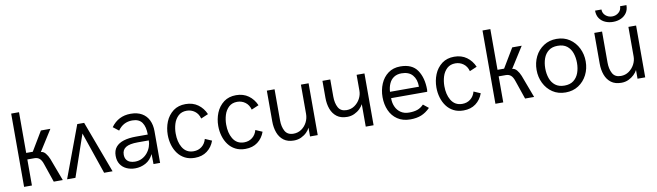

<svg xmlns="http://www.w3.org/2000/svg" viewBox="-38 -1230 6088 1780"><g transform="rotate(-10 3005.5 -339.5)"><path d="M446.3 0H361.3L301.3 -175.3Q289.1 -212.9 270.3 -229Q251.5 -245.1 222.2 -245.1H155.8V0H82V-689.9H155.8V-306.6H217.8L326.2 -487.8H415.5L291 -291Q314.9 -291 334.5 -267.6Q354 -244.1 366.7 -212.4Z M915 0H835.4L700.7 -393.1L565.4 0H486.8L668.5 -487.8H733.4Z M967.8 0ZM967.8 0ZM1127.4 9.8Q1082.5 9.8 1046.1 -7.1Q1009.8 -23.9 988.8 -56.4Q967.8 -88.9 967.8 -135.7Q967.8 -186 993.9 -217.5Q1020 -249 1068.4 -263.9Q1116.7 -278.8 1184.1 -278.8H1295.4Q1295.4 -352.1 1267.3 -392.3Q1239.3 -432.6 1175.8 -432.6Q1090.8 -432.6 1040.5 -360.8L987.3 -402.3Q1055.2 -496.1 1171.4 -496.1Q1234.4 -496.1 1276.9 -471.4Q1319.3 -446.8 1340.8 -402.3Q1362.3 -357.9 1362.3 -299.3V0H1300.3L1298.8 -94.2Q1271.5 -39.6 1225.6 -14.9Q1179.7 9.8 1127.4 9.8ZM1135.7 -51.8Q1173.3 -51.8 1203.1 -67.4Q1232.9 -83 1253.4 -108.2Q1273.9 -133.3 1284.7 -163.8Q1295.4 -194.3 1295.4 -223.6H1190.9Q1114.3 -223.6 1078.9 -201.4Q1043.5 -179.2 1043.5 -133.8Q1043.5 -105 1055.7 -86.9Q1067.9 -68.8 1088.6 -60.3Q1109.4 -51.8 1135.7 -51.8Z M1477.1 0ZM1477.1 0ZM1689 9.8Q1636.2 9.8 1596.4 -10.7Q1556.6 -31.2 1530.3 -66.7Q1503.9 -102.1 1490.5 -147.7Q1477.1 -193.4 1477.1 -243.2Q1477.1 -307.6 1500.2 -365.5Q1523.4 -423.3 1573.2 -461.4Q1620.6 -496.1 1688 -496.1Q1756.3 -496.1 1804.7 -461.2Q1853 -426.3 1877.9 -368.2L1809.1 -338.9Q1796.9 -384.8 1763.7 -409.2Q1730.5 -433.6 1688 -433.6Q1640.6 -433.6 1609.9 -405.8Q1578.1 -376 1564.9 -332.5Q1551.8 -289.1 1551.8 -243.2Q1551.8 -164.6 1582.5 -112.3Q1617.7 -52.2 1688 -52.2Q1732.9 -52.2 1765.1 -77.6Q1797.4 -103 1809.1 -147L1872.6 -119.6Q1851.6 -60.5 1804.7 -25.4Q1757.8 9.8 1689 9.8Z M1952.6 0ZM1952.6 0ZM2164.6 9.8Q2111.8 9.8 2072 -10.7Q2032.2 -31.2 2005.9 -66.7Q1979.5 -102.1 1966.1 -147.7Q1952.6 -193.4 1952.6 -243.2Q1952.6 -307.6 1975.8 -365.5Q1999 -423.3 2048.8 -461.4Q2096.2 -496.1 2163.6 -496.1Q2231.9 -496.1 2280.3 -461.2Q2328.6 -426.3 2353.5 -368.2L2284.7 -338.9Q2272.5 -384.8 2239.3 -409.2Q2206.1 -433.6 2163.6 -433.6Q2116.2 -433.6 2085.4 -405.8Q2053.7 -376 2040.5 -332.5Q2027.3 -289.1 2027.3 -243.2Q2027.3 -164.6 2058.1 -112.3Q2093.3 -52.2 2163.6 -52.2Q2208.5 -52.2 2240.7 -77.6Q2272.9 -103 2284.7 -147L2348.1 -119.6Q2327.1 -60.5 2280.3 -25.4Q2233.4 9.8 2164.6 9.8Z M2621.1 11.2Q2562.5 11.2 2525.4 -16.6Q2488.3 -44.4 2470.7 -92Q2453.1 -139.6 2453.1 -198.7V-487.8H2525.9V-195.8Q2525.9 -135.3 2548.8 -93.5Q2571.8 -51.8 2628.4 -51.8Q2669.9 -51.8 2702.9 -74.2Q2735.8 -96.7 2754.9 -133.5Q2773.9 -170.4 2773.9 -213.4V-487.8H2846.2V0H2773.9V-82.5Q2764.2 -61.5 2742.9 -40Q2721.7 -18.6 2690.7 -3.7Q2659.7 11.2 2621.1 11.2Z M3372.1 0H3298.3V-211.4Q3287.6 -190.4 3266.1 -169.2Q3244.6 -147.9 3213.6 -133.3Q3182.6 -118.7 3145.5 -118.7Q3085.9 -118.7 3048.8 -146.7Q3011.7 -174.8 2994.1 -222.2Q2976.6 -269.5 2976.6 -327.6V-487.8H3050.3V-326.2Q3050.3 -264.6 3073 -223.1Q3095.7 -181.6 3151.4 -181.6Q3193.4 -181.6 3226.6 -204.6Q3259.8 -227.5 3279.1 -263.7Q3298.3 -299.8 3298.3 -338.4V-487.8H3372.1Z M3718.3 5.9Q3647.5 5.9 3597.9 -27.3Q3548.3 -60.5 3523.7 -116.9Q3499 -173.3 3499 -241.2Q3499 -308.6 3523.4 -366.5Q3547.9 -424.3 3595.2 -459.2Q3642.6 -494.1 3710 -494.1Q3820.8 -494.1 3869.4 -422.4Q3918 -350.6 3918 -237.8L3915.5 -219.2H3575.7V-215.3Q3575.7 -172.9 3591.3 -138.7Q3607.4 -102.1 3639.6 -80.3Q3671.9 -58.6 3717.3 -58.6Q3763.7 -58.6 3795.9 -69.8Q3828.1 -81.1 3855.5 -109.4L3905.3 -69.3Q3865.2 -29.3 3821.5 -11.7Q3777.8 5.9 3718.3 5.9ZM3848.1 -278.8V-281.7Q3848.1 -348.6 3813.2 -388.9Q3778.3 -429.2 3710 -429.2Q3667.5 -429.2 3637.9 -409.7Q3608.4 -390.1 3593.3 -355.7Q3578.1 -321.3 3575.7 -278.8Z M4006.3 0ZM4006.3 0ZM4218.3 9.8Q4165.5 9.8 4125.7 -10.7Q4085.9 -31.2 4059.6 -66.7Q4033.2 -102.1 4019.8 -147.7Q4006.3 -193.4 4006.3 -243.2Q4006.3 -307.6 4029.5 -365.5Q4052.7 -423.3 4102.5 -461.4Q4149.9 -496.1 4217.3 -496.1Q4285.6 -496.1 4334 -461.2Q4382.3 -426.3 4407.2 -368.2L4338.4 -338.9Q4326.2 -384.8 4293 -409.2Q4259.8 -433.6 4217.3 -433.6Q4169.9 -433.6 4139.2 -405.8Q4107.4 -376 4094.2 -332.5Q4081.1 -289.1 4081.1 -243.2Q4081.1 -164.6 4111.8 -112.3Q4147 -52.2 4217.3 -52.2Q4262.2 -52.2 4294.4 -77.6Q4326.7 -103 4338.4 -147L4401.9 -119.6Q4380.9 -60.5 4334 -25.4Q4287.1 9.8 4218.3 9.8Z M4883.3 0H4798.3L4738.3 -175.3Q4726.1 -212.9 4707.3 -229Q4688.5 -245.1 4659.2 -245.1H4592.8V0H4519V-689.9H4592.8V-306.6H4654.8L4763.2 -487.8H4852.5L4728 -291Q4752 -291 4771.5 -267.6Q4791 -244.1 4803.7 -212.4Z M4949.2 0ZM4949.2 0ZM5179.7 9.8Q5108.9 9.8 5057.1 -25.1Q5005.4 -60.1 4977.3 -117.2Q4949.2 -174.3 4949.2 -242.2Q4949.2 -309.6 4977.3 -367.2Q5005.4 -424.8 5060.1 -460.4Q5112.3 -494.1 5179.7 -494.1Q5251 -494.1 5303 -459Q5355 -423.8 5383.3 -366.5Q5411.6 -309.1 5411.6 -242.2Q5411.6 -173.3 5382.6 -116Q5353.5 -58.6 5301.3 -24.4Q5249 9.8 5179.7 9.8ZM5179.7 -54.7Q5232.4 -54.7 5265.4 -80.1Q5298.3 -105.5 5314 -147.9Q5329.6 -190.4 5329.6 -242.2Q5329.6 -292.5 5314.7 -335.2Q5299.8 -377.9 5266.8 -403.6Q5233.9 -429.2 5179.7 -429.2Q5127.4 -429.2 5094.5 -403.8Q5061.5 -378.4 5046.1 -335.9Q5030.8 -293.5 5030.8 -242.2Q5030.8 -191.4 5045.9 -148.7Q5061 -106 5094 -80.3Q5127 -54.7 5179.7 -54.7Z M5726.6 -558.1Q5686.5 -558.1 5652.8 -572.8Q5619.1 -587.4 5598.9 -616.7Q5578.6 -646 5578.6 -689.9H5638.7Q5638.7 -654.3 5665 -631.8Q5691.4 -609.4 5726.6 -609.4Q5762.2 -609.4 5788.1 -631.8Q5814 -654.3 5814 -689.9H5874Q5874 -647 5854 -617.7Q5834 -588.4 5800.5 -573.2Q5767.1 -558.1 5726.6 -558.1ZM5704.1 11.2Q5645 11.2 5607.9 -16.6Q5570.8 -44.4 5553.2 -92Q5535.6 -139.6 5535.6 -197.8V-487.8H5608.9V-196.8Q5608.9 -135.3 5631.6 -93.5Q5654.3 -51.8 5710 -51.8Q5752.4 -51.8 5785.6 -75.2Q5818.8 -98.6 5837.9 -134.5Q5856.9 -170.4 5856.9 -208.5V-487.8H5929.2V0H5856.9V-82Q5846.2 -60.5 5824.5 -39.3Q5802.7 -18.1 5772 -3.4Q5741.2 11.2 5704.1 11.2Z"/></g></svg>

Font: Acari Sans
Style: Regular
Weight: 400
Designer: Alfredo Marco Pradil and Stefan Peev
Foundry: Hanken Design Co.
Version: Version 1.045;February 4, 2021;FontCreator 13.0.0.2655 64-bi